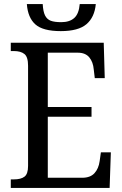

<svg xmlns="http://www.w3.org/2000/svg" viewBox="-20 -924 601 944"><path d="M33 -42H48Q83 -42 100.5 -55.5Q118 -69 118 -108V-601Q118 -644 100 -658.5Q82 -673 48 -673H33V-714H490L495 -540H446L441 -582Q438 -619 419 -642Q400 -665 362 -665H215V-398H430V-350H215V-50H384Q424 -50 444.5 -72.5Q465 -95 470 -132L476 -175H525L519 0H33ZM112 -904H190Q192 -867 201.5 -848Q211 -829 229.5 -822Q248 -815 281 -815Q322 -815 345 -835.5Q368 -856 372 -904H451Q445 -839 405 -805Q365 -771 279 -771Q191 -771 154 -804Q117 -837 112 -904Z"/></svg>

Font: Noto Serif Narrow
Style: Regular
Weight: 400
Width: 4
Designer: Monotype Design Team
Foundry: Monotype Imaging Inc.
Version: Version 1.001